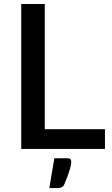

<svg xmlns="http://www.w3.org/2000/svg" viewBox="-20 -740 556 954"><path d="M501.5 -98V0H85.5V-720H202.5V-98ZM315 46.5Q328 46.5 331 52.2Q334 58 334 64Q334 68.5 332.8 76.8Q331.5 85 328 98Q324.5 111 317.8 129.8Q311 148.5 300.5 174Q295 186.5 286.2 190.5Q277.5 194.5 263 194.5H225L250 46.5Z"/></svg>

Font: LatoLatin Semibold
Style: Regular
Weight: 600
Designer: Lukasz Dziedzic with Adam Twardoch and Botio Nikoltchev
Foundry: tyPoland Lukasz Dziedzic
Version: Version 2.015; 2015-08-06; http://www.latofonts.com/